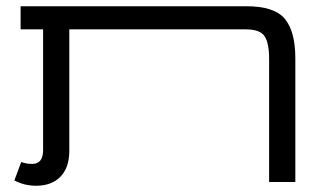

<svg xmlns="http://www.w3.org/2000/svg" viewBox="-20 -583 1048 615"><path d="M769 -563Q859 -563 892.5 -522.5Q926 -482 926 -396V0H842V-395Q842 -445 827.5 -467Q813 -489 767 -489H202V-100Q202 -46 173.5 -17Q145 12 96 12Q58 12 26 -5L48 -64Q64 -58 83 -58Q118 -58 118 -102V-489H46V-563Z"/></svg>

Font: FiraGO Book
Style: Regular
Weight: 350
Designer: bBox Type
Foundry: bBox Type GmbH
Version: Version 1.001;PS 001.001;hotconv 1.0.88;makeotf.lib2.5.64775